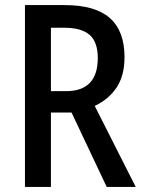

<svg xmlns="http://www.w3.org/2000/svg" viewBox="-20 -734 563 754"><path d="M234 -714Q354 -714 411.5 -663Q469 -612 469 -510Q469 -437 438 -390.5Q407 -344 352 -318L513 0H399L261 -292H180V0H78V-714ZM233 -625H180V-376H239Q364 -376 364 -506Q364 -569 332 -597Q300 -625 233 -625Z"/></svg>

Font: Noto Sans Arabic UI Cn Md
Style: Regular
Weight: 500
Width: 3
Designer: Monotype Design Team, Nadine Chahine and Nizar Qandah
Foundry: Monotype Imaging Inc.
Version: Version 2.010; ttfautohint (v1.8.4.7-5d5b)